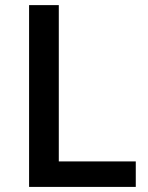

<svg xmlns="http://www.w3.org/2000/svg" viewBox="-20 -734 582 754"><path d="M94.2 0V-713.9H210.9V-100.1H513.2V0Z"/></svg>

Font: f1_44652          
Style: Regular
Weight: 600
Foundry: Ascender Corporation
Version: Version 1.10